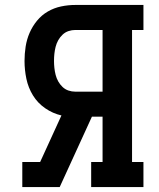

<svg xmlns="http://www.w3.org/2000/svg" viewBox="-20 -755 640 775"><path d="M70 0V-101H142L228 -289Q193 -297 162.5 -318Q132 -339 113 -370Q94 -401 86.5 -437Q79 -473 79 -509Q79 -538 83.5 -567Q88 -596 99.5 -622.5Q111 -649 129.5 -671.5Q148 -694 173 -708.5Q198 -723 226.5 -729Q255 -735 284 -735H559V-634H513V-101H559V0H348V-101H394V-284H351L221 0ZM284 -385H394V-634H284Q270 -634 256.5 -629.5Q243 -625 232.5 -615Q222 -605 215 -592.5Q208 -580 204.5 -566Q201 -552 199.5 -538Q198 -524 198 -509Q198 -495 199.5 -481Q201 -467 204.5 -453Q208 -439 215 -426.5Q222 -414 232.5 -404Q243 -394 256.5 -389.5Q270 -385 284 -385Z"/></svg>

Font: Iosevka Slab Extended
Style: Bold
Weight: 700
Width: 7
Monospace: yes
Designer: Belleve Invis
Foundry: Belleve Invis
Version: Version 11.1.0; ttfautohint (v1.8.3)